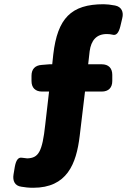

<svg xmlns="http://www.w3.org/2000/svg" viewBox="-20 -738 649 908"><path d="M137 150C296 150 341 39 357 -96L382 -305H461C493 -305 511 -323 511 -355V-384C511 -416 493 -434 461 -434H397L404 -496C411 -547 436 -577 485 -577C495 -577 504 -576 512 -574C529 -569 541 -581 549 -613L558 -651C566 -681 555 -706 524 -712C504 -716 484 -718 470 -718C316 -718 252 -651 232 -481L227 -434H214L177 -431C146 -429 129 -411 129 -380V-355C129 -323 147 -305 179 -305H212L194 -149C180 -17 161 9 109 11L84 8C67 5 56 18 50 51L44 87C39 117 50 141 81 145C97 148 116 150 137 150Z"/></svg>

Font: コーポレート・ロゴ（ラウンド）ver3 Bold
Style: Regular
Weight: 700
Designer: [KANA_main] LOGOTYPE.JP [Source Han Sans] Ryoko NISHIZUKA 西塚涼子 (kana, bopomofo & ideographs); Paul D. Hunt (Latin, Greek
Version: Version 12.001;FEAKit 1.0